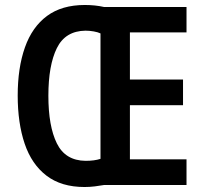

<svg xmlns="http://www.w3.org/2000/svg" viewBox="-20 -742 819 770"><path d="M320 -722Q362 -722 397 -714H728V-612H501V-423H714V-320H501V-103H728V0H397Q380 3 360 5.5Q340 8 319 8Q226 8 166.5 -37.5Q107 -83 79 -165.5Q51 -248 51 -359Q51 -470 80 -552Q109 -634 168.5 -678Q228 -722 320 -722ZM323 -619Q242 -618 208 -549Q174 -480 174 -358Q174 -236 208 -167Q242 -98 323 -97Q359 -97 383 -105V-608Q373 -613 356 -616Q339 -619 323 -619Z"/></svg>

Font: Noto Sans Malayalam Condensed SemiBold
Style: Regular
Weight: 600
Width: 3
Designer: Jelle Bosma - Monotype Design Team
Foundry: Monotype Imaging Inc.
Version: Version 2.104; ttfautohint (v1.8.4.7-5d5b)